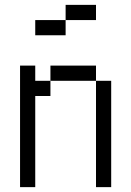

<svg xmlns="http://www.w3.org/2000/svg" viewBox="-20 -770 540 790"><path d="M375 -687.5V-750H250V-687.5H125V-625H250V-687.5ZM62.5 -500Q62.5 -500 62.5 0H125Q125 0 125 -375H187.5V-437.5H125V-500ZM375 -437.5V0H437.5V-437.5ZM187.5 -437.5H375V-500H187.5Z"/></svg>

Font: Unifont
Style: Regular
Weight: 500
Version: Version 13.0.05